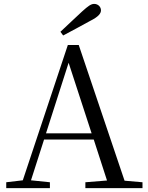

<svg xmlns="http://www.w3.org/2000/svg" viewBox="-20 -965 758 985"><path d="M290 -802 304 -783C351 -808 398 -833 443 -858C485 -879 498 -896 498 -912C498 -930 483 -945 463 -945C447 -945 432 -934 401 -906C366 -874 329 -838 290 -802ZM332 -643 450 -281H216ZM418 0H711V-30L619 -38L384 -734H328L97 -40L12 -30V0H236V-30L139 -40L206 -249H461L529 -39L418 -30Z"/></svg>

Font: Harano Aji Mincho
Style: Regular
Weight: 400
Foundry: Masamichi Hosoda
Version: HaranoAjiMincho-Regular version 20230610;ttx 4.39.4